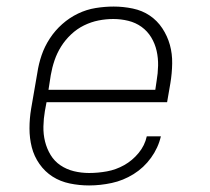

<svg xmlns="http://www.w3.org/2000/svg" viewBox="-20 -558 640 586"><path d="M252 8Q222 8 193 2Q164 -4 140.5 -19Q117 -34 100.5 -57.5Q84 -81 77 -108.5Q70 -136 70 -166Q70 -196 75 -226L94 -336Q98 -363 107 -389.5Q116 -416 132 -440.5Q148 -465 170 -484.5Q192 -504 218 -516.5Q244 -529 272 -533.5Q300 -538 327 -538Q356 -538 385 -532Q414 -526 437 -510.5Q460 -495 475.5 -471.5Q491 -448 498.5 -421Q506 -394 505.5 -364Q505 -334 500 -304L490 -246H122L117 -219Q113 -196 112.5 -172Q112 -148 117.5 -126Q123 -104 134.5 -85Q146 -66 164.5 -53.5Q183 -41 205.5 -35.5Q228 -30 252 -30Q279 -30 306.5 -35Q334 -40 359 -54Q384 -68 403 -91Q422 -114 428 -142H471Q463 -107 441 -76.5Q419 -46 387.5 -26.5Q356 -7 321 0.5Q286 8 252 8ZM454 -284 458 -311Q462 -334 462.5 -357.5Q463 -381 458 -403Q453 -425 441.5 -444Q430 -463 412 -476Q394 -489 371.5 -494.5Q349 -500 326 -500Q303 -500 280.5 -495.5Q258 -491 236.5 -480.5Q215 -470 197 -453Q179 -436 166.5 -416Q154 -396 146.5 -374Q139 -352 135 -329L128 -284Z"/></svg>

Font: Iosevka Slab XLtExObl
Style: Regular
Weight: 200
Width: 7
Italic angle: -9°
Monospace: yes
Designer: Belleve Invis
Foundry: Belleve Invis
Version: Version 11.1.1; ttfautohint (v1.8.3)